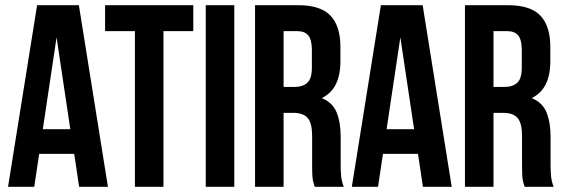

<svg xmlns="http://www.w3.org/2000/svg" viewBox="-20 -720 2174 740"><path d="M396 0H285L266 -127H131L112 0H11L123 -700H284ZM145 -222H251L198 -576Z M385 -700H725V-600H610V0H500V-600H385Z M773 -700H883V0H773Z M1193 0Q1191 -7 1189 -13Q1187 -19 1185.5 -28Q1184 -37 1183.5 -51Q1183 -65 1183 -86V-196Q1183 -245 1166 -265Q1149 -285 1111 -285H1073V0H963V-700H1129Q1215 -700 1253.5 -660Q1292 -620 1292 -539V-484Q1292 -376 1220 -342Q1262 -325 1277.5 -286.5Q1293 -248 1293 -193V-85Q1293 -59 1295 -39.5Q1297 -20 1305 0ZM1073 -600V-385H1116Q1147 -385 1164.5 -401Q1182 -417 1182 -459V-528Q1182 -566 1168.5 -583Q1155 -600 1126 -600Z M1721 0H1610L1591 -127H1456L1437 0H1336L1448 -700H1609ZM1470 -222H1576L1523 -576Z M2002 0Q2000 -7 1998 -13Q1996 -19 1994.5 -28Q1993 -37 1992.5 -51Q1992 -65 1992 -86V-196Q1992 -245 1975 -265Q1958 -285 1920 -285H1882V0H1772V-700H1938Q2024 -700 2062.5 -660Q2101 -620 2101 -539V-484Q2101 -376 2029 -342Q2071 -325 2086.5 -286.5Q2102 -248 2102 -193V-85Q2102 -59 2104 -39.5Q2106 -20 2114 0ZM1882 -600V-385H1925Q1956 -385 1973.5 -401Q1991 -417 1991 -459V-528Q1991 -566 1977.5 -583Q1964 -600 1935 -600Z"/></svg>

Font: SVN-Bebas Neue
Style: Bold
Weight: 700
Designer: Ryoichi Tsunekawa
Foundry: Ryoichi Tsunekawa
Version: Version 1.300; ttfautohint (v1.7.9-c794)